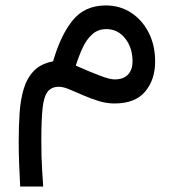

<svg xmlns="http://www.w3.org/2000/svg" viewBox="-20 -370 635 701"><path d="M173.8 -146Q201.2 -241.2 245.4 -295.7Q289.6 -350.1 366.2 -350.1Q418 -350.1 458.5 -323.7Q499 -297.4 522.7 -251.2Q546.4 -205.1 546.4 -145Q546.4 -79.1 510 -35.6Q473.6 7.8 397.5 7.8Q368.7 7.8 339.1 -1.5Q309.6 -10.7 282.5 -22.7Q255.4 -34.7 232.9 -43.9Q210.4 -53.2 195.3 -53.2Q168 -53.2 154.1 -35.4Q140.1 -17.6 135.5 24.9Q130.9 67.4 130.9 142.6Q130.9 175.8 131.6 201.9Q132.3 228 134 253.4Q135.7 278.8 137.7 311H53.7Q51.3 266.1 49.8 226.8Q48.3 187.5 48.3 147.5Q48.3 92.8 51.5 43.5Q54.7 -5.9 66.7 -45.7Q78.6 -85.4 104 -111.6Q129.4 -137.7 173.8 -146ZM463.9 -145.5Q463.9 -195.8 437 -229.7Q410.2 -263.7 368.2 -263.7Q337.9 -263.7 316.9 -244.9Q295.9 -226.1 281.7 -195.6Q267.6 -165 256.8 -130.4Q310.1 -106.9 345.5 -93.5Q380.9 -80.1 398.4 -80.1Q431.2 -80.1 447.5 -97.9Q463.9 -115.7 463.9 -145.5Z"/></svg>

Font: Vazirmatn RD
Style: Regular
Weight: 400
Designer: Saber Rastikerdar
Foundry: Saber Rastikerdar
Version: Version 32.102